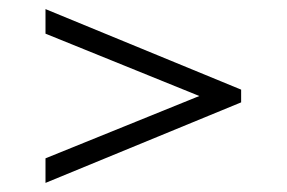

<svg xmlns="http://www.w3.org/2000/svg" viewBox="-20 -561 630 422"><path d="M80 -159V-213L428 -354V-346L80 -487V-541L510 -364V-336Z"/></svg>

Font: Pathway Extreme 8pt Thin
Style: Regular
Weight: 100
Designer: Eduardo Rodriguez Tunni
Foundry: Eduardo Rodriguez Tunni
Version: Version 1.000